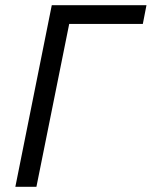

<svg xmlns="http://www.w3.org/2000/svg" viewBox="-20 -718 583 738"><path d="M39 0H120L246 -626H529L543 -698H179Z"/></svg>

Font: Braiins Sans
Style: Italic
Weight: 400
Italic angle: -11.31°
Designer: Mike Abbink, Paul van der Laan, Pieter van Rosmalen, Jiri Chlebus, Lubos Buracinsky
Foundry: Bold Monday, Sudetype
Version: Version 1.000;hotconv 1.0.109;makeotfexe 2.5.65596